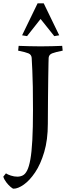

<svg xmlns="http://www.w3.org/2000/svg" viewBox="-53 -966 425 1164"><path d="M29 178Q24 178 11 167Q-2 156 -15 139Q-28 122 -33 105L-17 85Q-7 92 13 98.5Q33 105 52 105Q70 105 85 97.5Q100 90 111.5 67.5Q123 45 131 1Q139 -43 143 -116.5Q147 -190 147 -299Q147 -460 143 -538Q139 -616 139 -616Q137 -635 119.5 -642.5Q102 -650 57 -659L60 -688Q92 -687 124.5 -686Q157 -685 194 -685Q232 -685 262.5 -686Q293 -687 324 -688L327 -659Q282 -650 263 -642.5Q244 -635 242 -616Q242 -616 241 -584Q240 -552 239.5 -496Q239 -440 238 -368Q237 -296 237 -215Q237 -118 215 -44Q193 30 160 79Q127 128 91.5 153Q56 178 29 178ZM175 -946H212L306 -752L276 -747L193 -851L111 -747L81 -752Z"/></svg>

Font: Average
Style: Regular
Weight: 400
Designer: Eduardo Tunni
Foundry: Eduardo Rodriguez Tunni
Version: Version 1.003; ttfautohint (v1.8.4.7-5d5b)